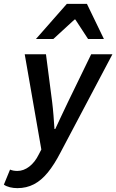

<svg xmlns="http://www.w3.org/2000/svg" viewBox="-68 -772 602 994"><path d="M22 202Q2 202 -16.5 197.5Q-35 193 -48 184L-16 106Q0 113 22 113Q54 113 83.5 90.5Q113 68 133 27L146 2L60 -491H170L202 -244Q206 -212 209 -174Q212 -136 214 -104H218Q234 -137 251 -174.5Q268 -212 284 -244L404 -491H514L246 16Q213 80 179.5 121Q146 162 107.5 182Q69 202 22 202ZM118 -570 278 -752H382L470 -570H388L322 -671H318L208 -570Z"/></svg>

Font: Source Sans 3 ExtraLight SemiBold
Style: Italic
Weight: 600
Italic angle: -11°
Version: Version 3.052;hotconv 1.1.0;makeotfexe 2.6.0